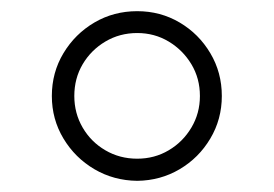

<svg xmlns="http://www.w3.org/2000/svg" viewBox="-20 -756 495 347"><path d="M228 -429.2Q185.5 -429.7 150.6 -450.2Q115.7 -470.7 94.7 -505.6Q73.7 -540.5 73.7 -582.5Q73.7 -625 94.7 -659.9Q115.7 -694.8 150.6 -715.3Q185.5 -735.8 228 -735.8Q270 -735.8 304.7 -715.3Q339.4 -694.8 360.1 -659.9Q380.9 -625 380.9 -582.5Q380.9 -540.5 360.1 -505.6Q339.4 -470.7 304.7 -450.2Q270 -429.7 228 -429.2ZM228 -469.2Q259.3 -469.2 284.9 -484.4Q310.5 -499.5 325.9 -525.4Q341.3 -551.3 341.3 -582.5Q341.3 -614.3 325.9 -639.9Q310.5 -665.5 284.9 -680.9Q259.3 -696.3 228 -696.3Q196.3 -696.3 170.4 -680.9Q144.5 -665.5 129.4 -639.9Q114.3 -614.3 114.3 -582.5Q114.3 -551.3 129.4 -525.4Q144.5 -499.5 170.4 -484.4Q196.3 -469.2 228 -469.2Z"/></svg>

Font: Inter ExtraLight
Style: Regular
Weight: 250
Designer: Rasmus Andersson
Foundry: rsms
Version: Version 4.001;git-66647c0bb